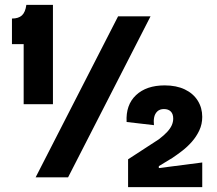

<svg xmlns="http://www.w3.org/2000/svg" viewBox="-20 -727 888 787"><path d="M77 -300V-546H29V-651Q56 -651 70 -664Q84 -677 88 -707H197V-300ZM126 0 464 -660H597L259 0ZM505 40V-74L631 -156Q652 -172 665 -186Q678 -200 684 -213.5Q690 -227 690 -241Q690 -260 680 -270Q670 -280 652 -280Q635 -280 625 -270.5Q615 -261 612 -246.5Q609 -232 611 -214L499 -227Q495 -297 537.5 -337Q580 -377 655 -377Q703 -377 737.5 -360.5Q772 -344 790.5 -314.5Q809 -285 809 -248Q809 -218 797 -192.5Q785 -167 766.5 -146Q748 -125 726.5 -108.5Q705 -92 687 -80L631 -46V-38L809 -61V40Z"/></svg>

Font: Bricolage Grotesque SemiCondensed
Style: Bold
Weight: 700
Width: 4
Designer: Mathieu Triay
Foundry: Atelier Triay
Version: Version 1.001;gftools[0.9.33.dev8+g029e19f]